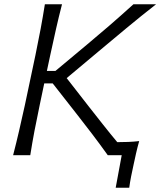

<svg xmlns="http://www.w3.org/2000/svg" viewBox="-20 -733 758 907"><path d="M42 0Q57.5 -60 70.2 -115.2Q83 -170.5 97.5 -236.5L147.5 -473Q161.5 -540.5 172 -596.8Q182.5 -653 192 -713H273Q257.5 -653 244.8 -596.8Q232 -540.5 217.5 -473L201.5 -398H242L393.5 -524.5Q446 -568.5 496.8 -612.2Q547.5 -656 610.5 -713H717.5Q644 -655.5 577.2 -600Q510.5 -544.5 446 -490.5L295 -364L400.5 -228.5Q430.5 -190.5 465.5 -146Q500.5 -101.5 534 -61.5Q559.5 -61.5 585.2 -62.5Q611 -63.5 637.5 -66.5Q629 -36 622.5 -7.5Q616 21 610.5 47.5Q604.5 74.5 599.2 101.2Q594 128 590.5 154H526.5L555 0H489Q451 -53 416 -99Q381 -145 346.5 -189L229 -339H189L167.5 -236.5Q153.5 -170.5 143 -115.2Q132.5 -60 123 0Z"/></svg>

Font: Commissioner Flair Light
Style: Italic
Weight: 300
Italic angle: -12°
Designer: Kostas Bartsokas
Foundry: Kostas Bartsokas
Version: Version 1.000; ttfautohint (v1.8.3)